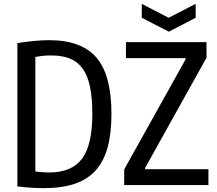

<svg xmlns="http://www.w3.org/2000/svg" viewBox="-20 -958 1126 994"><path d="M714 -938 853 -866 993 -938V-866L854 -794L714 -866ZM623 -81 941 -651V-657H632V-740H1049V-659L731 -88V-82H1059V0H623ZM206 16Q176 16 143.5 14Q111 12 70 7V-735Q123 -743 161.5 -746.5Q200 -750 234 -750Q403 -750 480 -659Q557 -568 557 -369Q557 -267 537 -194.5Q517 -122 474.5 -75Q432 -28 365.5 -6Q299 16 206 16ZM234 -65Q351 -65 404.5 -136Q458 -207 458 -369Q458 -451 446 -508.5Q434 -566 408.5 -602Q383 -638 342.5 -654.5Q302 -671 245 -671Q222 -671 202.5 -669Q183 -667 163 -663V-70Q186 -68 202.5 -66.5Q219 -65 234 -65Z"/></svg>

Font: Encode Sans Compressed
Style: Medium
Weight: 500
Designer: Pablo Impallari, Andres Torresi
Foundry: Pablo Impallari, Andres Torresi
Version: Version 1.000; ttfautohint (v1.00) -l 8 -r 50 -G 200 -x 14 -